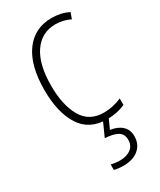

<svg xmlns="http://www.w3.org/2000/svg" viewBox="-198 -606 761 912"><g transform="rotate(-30 183.0 -149.5)"><path d="M240 10Q143 10 96.5 -62.5Q50 -135 50 -259Q50 -393 103 -466Q156 -539 250 -539Q302 -539 343 -518L331 -485Q294 -504 251 -504Q175 -504 131.5 -441Q88 -378 88 -260Q88 -155 125 -90Q162 -25 243 -25Q292 -25 340 -46V-11Q320 -1 293.5 4.5Q267 10 240 10ZM311 143Q311 188 280 214Q249 240 197 240Q168 240 146 234V204Q169 210 195 210Q231 210 254 193Q277 176 277 144Q277 111 252 97.5Q227 84 184 82L221 0H252L225 60Q266 66 288.5 87.5Q311 109 311 143Z"/></g></svg>

Font: Noto Sans Thai Cond ExtLt
Style: Regular
Weight: 200
Width: 3
Designer: Monotype Design Team
Foundry: Monotype Imaging Inc.
Version: Version 2.002; ttfautohint (v1.8.4.7-5d5b)